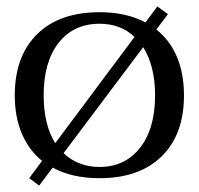

<svg xmlns="http://www.w3.org/2000/svg" viewBox="-20 -545 620 598"><path d="M553 -248Q553 -126 483.5 -58Q414 10 290 10Q204 10 144 -23L102 33L71 10L111 -44Q70 -77 48 -129Q26 -181 26 -248Q26 -370 95.5 -438.5Q165 -507 290 -507Q374 -507 433 -475L470 -525L503 -501L467 -453Q509 -420 531 -368Q553 -316 553 -248ZM152 -99 399 -430Q356 -471 290 -471Q209 -471 162.5 -411.5Q116 -352 116 -248Q116 -157 152 -99ZM463 -248Q463 -339 426 -398L178 -68Q223 -25 290 -25Q369 -25 416 -84.5Q463 -144 463 -248Z"/></svg>

Font: Trirong
Style: Regular
Weight: 400
Designer: Katatrad Team
Foundry: CadsonDemak
Version: Version 1.001